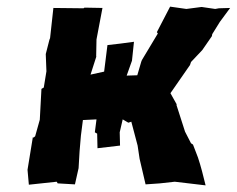

<svg xmlns="http://www.w3.org/2000/svg" viewBox="-20 -553 714 579"><path d="M674 -529 640 -528 629 -526 588 -532 542 -526 493 -533 453 -456 456 -452 408 -372 406 -367 394 -326 362 -325 378 -370 384 -427C357 -423 330 -420 304 -417L294 -337L253 -328L271 -384L270 -382L271 -434L289 -529L235 -530L232 -528L141 -529L131 -438L129 -433L118 -390L120 -338L112 -289L105 -285L100 -192L86 -142L81 -138L79 -139L63 -41L67 4L151 -5L154 0L206 3L217 -46L220 -97L224 -144L230 -191L271 -193L266 -154L273 -150L274 -106L342 -114L341 -154L350 -193L367 -183L376 -186L395 -114L401 -74L419 3L462 0L507 -5L600 6C593 -23 586 -51 577 -78L562 -117L556 -121L538 -156L512 -237L513 -238L494 -272L553 -357L556 -366L590 -402L619 -444L620 -450L643 -487Z"/></svg>

Font: Asimov Print
Style: DIt
Weight: 250
Width: 0
Designer: Google
Version: Version 2.000980: 2014